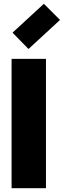

<svg xmlns="http://www.w3.org/2000/svg" viewBox="-20 -991 336 1011"><path d="M222 0H41V-681H222ZM130 -733 46 -819 211 -971 296 -886Z"/></svg>

Font: Gabarito Black
Style: Regular
Weight: 900
Designer: Leandro Assis / Alvaro Franca / Felipe Casaprima
Foundry: Naipe Foundry
Version: Version 1.000